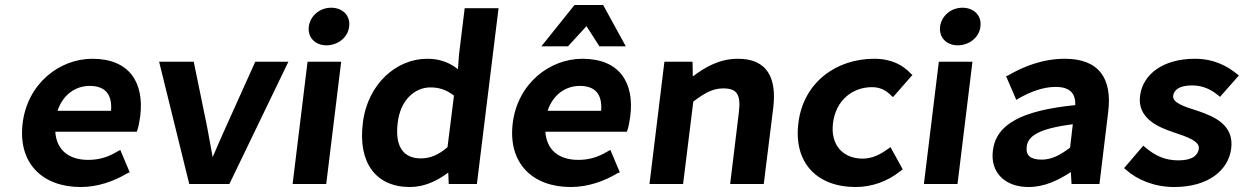

<svg xmlns="http://www.w3.org/2000/svg" viewBox="-20 -739 4995 771"><path d="M491 -43 501 -47 463 -137 452 -131C414 -108 378 -97 334 -97C257 -97 207 -136 202 -210H529L532 -218C536 -230 540 -250 543 -272C560 -407 500 -503 351 -503C219 -503 91 -404 71 -245C51 -84 150 12 304 12C374 12 439 -12 491 -43ZM426 -294H211C233 -360 284 -394 340 -394C403 -394 431 -360 426 -294Z M1138 -491H1005L887 -229C869 -189 852 -150 834 -108C827 -148 819 -188 812 -228L758 -491H619L740 0H901Z M1310 -708C1265 -708 1226 -677 1220 -632C1215 -588 1246 -557 1291 -557C1336 -557 1377 -588 1382 -632C1388 -677 1355 -708 1310 -708ZM1350 -491H1215L1155 0H1290Z M1780 -46 1782 0H1895L1982 -706H1846L1823 -518L1819 -461C1787 -486 1750 -503 1695 -503C1573 -503 1456 -403 1437 -245C1417 -86 1489 12 1626 12C1683 12 1735 -12 1780 -46ZM1803 -355 1777 -148C1741 -117 1708 -103 1670 -103C1601 -103 1565 -149 1577 -246C1588 -339 1647 -388 1708 -388C1741 -388 1771 -380 1803 -355Z M2459 -43 2469 -47 2431 -137 2420 -131C2382 -108 2346 -97 2302 -97C2225 -97 2175 -136 2170 -210H2497L2500 -218C2504 -230 2508 -250 2511 -272C2528 -407 2468 -503 2319 -503C2187 -503 2059 -404 2039 -245C2019 -84 2118 12 2272 12C2342 12 2407 -12 2459 -43ZM2394 -294H2179C2201 -360 2252 -394 2308 -394C2371 -394 2399 -360 2394 -294ZM2335 -634 2387 -553H2493L2402 -719H2287L2154 -553H2261Z M2764 -331C2809 -365 2841 -384 2884 -384C2937 -384 2956 -363 2947 -288L2912 0H3047L3085 -306C3100 -428 3059 -503 2944 -503C2871 -503 2815 -472 2762 -432L2761 -491H2648L2588 0H2723Z M3605 -59 3556 -148 3547 -142C3517 -120 3484 -102 3444 -102C3365 -102 3314 -157 3325 -245C3336 -334 3401 -389 3482 -389C3513 -389 3538 -377 3559 -355L3566 -349L3644 -438L3637 -444C3606 -477 3561 -503 3490 -503C3339 -503 3206 -409 3186 -245C3166 -84 3262 12 3416 12C3480 12 3544 -10 3597 -53Z M3845 -708C3800 -708 3761 -677 3755 -632C3750 -588 3781 -557 3826 -557C3871 -557 3912 -588 3917 -632C3923 -677 3890 -708 3845 -708ZM3885 -491H3750L3690 0H3825Z M4280 -48 4283 0H4395L4430 -289C4447 -424 4393 -503 4256 -503C4166 -503 4088 -471 4030 -437L4020 -433L4061 -338L4071 -344C4117 -370 4168 -390 4219 -390C4281 -390 4299 -360 4298 -317C4083 -295 3980 -241 3967 -134C3956 -46 4016 12 4110 12C4173 12 4228 -14 4280 -48ZM4277 -146C4237 -116 4203 -98 4163 -98C4120 -98 4098 -113 4103 -151C4108 -190 4145 -222 4288 -240Z M4695 12C4833 12 4913 -56 4924 -142C4936 -236 4859 -270 4792 -293C4731 -312 4688 -327 4691 -354C4694 -377 4714 -396 4767 -396C4808 -396 4842 -381 4872 -356L4879 -350L4955 -436L4947 -442C4909 -473 4856 -503 4778 -503C4652 -503 4569 -442 4558 -354C4547 -268 4624 -230 4692 -208C4752 -188 4798 -171 4794 -142C4791 -116 4769 -95 4712 -95C4658 -95 4618 -114 4578 -148L4571 -154L4494 -64L4501 -58C4546 -17 4616 12 4695 12Z"/></svg>

Font: Falling Sky
Style: SeBdObl
Weight: 600
Designer: Paul D. Hunt
Foundry: Adobe Systems Incorporated
Version: Version 1.02